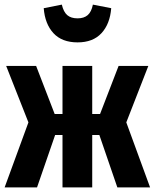

<svg xmlns="http://www.w3.org/2000/svg" viewBox="-27 -819 676 839"><path d="M312 -633.8Q243.7 -633.8 206.5 -674.1Q169.4 -714.4 164.1 -783.2L243.2 -798.8Q250.5 -767.1 266.8 -752.9Q283.2 -738.8 312 -738.8Q339.8 -738.8 356.2 -752.9Q372.6 -767.1 378.9 -798.8L459 -783.2Q453.6 -714.4 416.5 -674.1Q379.4 -633.8 312 -633.8ZM621.1 -530.8 524.9 -284.2 628.9 0H485.8L407.2 -229H376V0H246.1V-229H213.9L134.8 0H-6.8L97.2 -284.2L0 -530.8H130.9L211.9 -320.8H246.1V-530.8H376V-320.8H410.2L491.2 -530.8Z"/></svg>

Font: Fira Sans Compressed
Style: Bold
Weight: 700
Width: 1
Designer: Carrois Corporate & Edenspiekermann AG
Foundry: Carrois Corporate GbR & Edenspiekermann AG
Version: Version 4.203;PS 004.203;hotconv 1.0.88;makeotf.lib2.5.64775